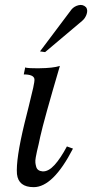

<svg xmlns="http://www.w3.org/2000/svg" viewBox="-20 -756 380 792"><path d="M335 -726Q343 -715 337.5 -698Q332 -681 319 -670L166 -541L145 -544L275 -717Q286 -730 304 -734.5Q322 -739 335 -726ZM281 -143Q199 16 119 16Q56 16 50 -38Q45 -98 81 -247Q86 -267 98.5 -317Q111 -367 117 -394Q123 -421 122 -430Q119 -449 78 -449L84 -478Q89 -474 143.5 -474.5Q198 -475 227 -484Q161 -260 146 -192Q144 -180 139.5 -161.5Q135 -143 132.5 -132Q130 -121 127.5 -107Q125 -93 126 -84.5Q127 -76 129.5 -67.5Q132 -59 138.5 -54.5Q145 -50 156 -49Q180 -48 205 -75.5Q230 -103 256 -152Z"/></svg>

Font: GFS Artemisia
Style: Italic
Weight: 400
Italic angle: -12°
Designer: Takis Katsoulidis and George D. Matthiopoulos
Foundry: George Matthiopoulos and Takis Katsoulidis
Version: Version 1.0